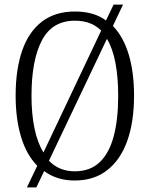

<svg xmlns="http://www.w3.org/2000/svg" viewBox="-20 -775 651 835"><path d="M142 -54Q95 -102 71.5 -180Q48 -258 48 -359Q48 -473 76.5 -555Q105 -637 162.5 -681Q220 -725 306 -725Q346 -725 380 -715.5Q414 -706 441 -686L474 -755H515L471 -662Q516 -616 539.5 -539Q563 -462 563 -358Q563 -245 533.5 -162.5Q504 -80 446.5 -35Q389 10 305 10Q265 10 232 -0.5Q199 -11 172 -31L138 40H97ZM305 -30Q372 -30 413.5 -69.5Q455 -109 474.5 -182.5Q494 -256 494 -358Q494 -439 482 -502Q470 -565 445 -606L193 -76Q237 -30 305 -30ZM420 -642Q399 -663 371 -674Q343 -685 306 -685Q207 -685 162 -599Q117 -513 117 -358Q117 -279 130 -216.5Q143 -154 169 -112Z"/></svg>

Font: Noto Serif Khmer Condensed Light
Style: Regular
Weight: 300
Width: 3
Designer: Danh Hong and the Monotype Design Team
Foundry: Monotype Imaging Inc.
Version: Version 2.004